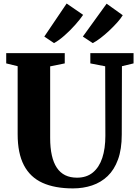

<svg xmlns="http://www.w3.org/2000/svg" viewBox="-20 -1038 769 1066"><path d="M385 8Q284 8 215.8 -23Q147.5 -54 112.8 -120.5Q78 -187 78 -292.5V-670.5L14.5 -686V-743H339.5V-686L258.5 -669.5V-272Q258.5 -217 267.8 -175.8Q277 -134.5 295.5 -106.8Q314 -79 342 -65.2Q370 -51.5 407.5 -51.5Q460.5 -51.5 495.5 -80.2Q530.5 -109 547.8 -161Q565 -213 565 -284L564 -670L481.5 -686V-743H721.5V-686L657 -670.5L656 -291Q656 -209.5 635.2 -152.5Q614.5 -95.5 577.5 -60.2Q540.5 -25 491.2 -8.5Q442 8 385 8ZM494.5 -799 440 -835 572 -1017.5 661.5 -953.5Q650.5 -935 630.2 -912.5Q610 -890 586 -867.5Q562 -845 538.2 -826.8Q514.5 -808.5 495.5 -799ZM279.5 -799 226 -835 350 -1018.5 441.5 -955.5Q425.5 -931.5 397.5 -900Q369.5 -868.5 338 -840.8Q306.5 -813 280.5 -799Z"/></svg>

Font: Merriweather 48pt Black
Style: Regular
Weight: 900
Version: Version 2.100